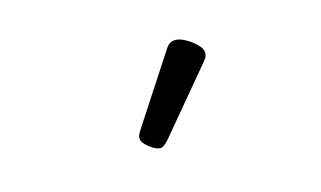

<svg xmlns="http://www.w3.org/2000/svg" viewBox="-43 -943 731 437"><g transform="rotate(-15 322.5 -724.5)"><path d="M292 -610Q281 -610 266 -622Q251 -634 251 -644Q251 -647 252 -650Q253 -653 257 -660L364 -824Q369 -832 374.5 -835.5Q380 -839 388 -839Q398 -839 411.5 -831.5Q425 -824 435.5 -813.5Q446 -803 446 -794Q446 -787 443.5 -782.5Q441 -778 434 -770L311 -623Q299 -610 292 -610Z"/></g></svg>

Font: Playwrite AR
Style: Regular
Weight: 400
Designer: Veronika Burian, José Scaglione
Foundry: TypeTogether
Version: Version 1.002